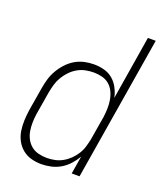

<svg xmlns="http://www.w3.org/2000/svg" viewBox="-138 -824 775 920"><g transform="rotate(20 250.0 -363.5)"><path d="M182 8Q155 8 130 1Q105 -6 85.5 -22Q66 -38 54 -60.5Q42 -83 38 -108.5Q34 -134 35 -161Q36 -188 40 -215L60 -335Q64 -359 71 -383Q78 -407 91 -429.5Q104 -452 122 -471.5Q140 -491 162 -504Q184 -517 208.5 -522.5Q233 -528 257 -528Q285 -528 310.5 -521Q336 -514 355 -497.5Q374 -481 386 -458Q398 -435 403 -410L456 -735H496L375 0H335L350 -91Q337 -69 319 -49Q301 -29 278.5 -16Q256 -3 231 2.5Q206 8 182 8ZM196 -29Q216 -29 236.5 -33Q257 -37 276 -47.5Q295 -58 311 -73.5Q327 -89 338.5 -107.5Q350 -126 356 -146.5Q362 -167 366 -187L386 -307Q389 -329 389.5 -351Q390 -373 386.5 -394Q383 -415 374 -434Q365 -453 349.5 -466.5Q334 -480 313 -485.5Q292 -491 270 -491Q250 -491 229 -487Q208 -483 188.5 -472Q169 -461 153.5 -445Q138 -429 126.5 -410Q115 -391 109 -370.5Q103 -350 99 -329L79 -209Q76 -188 75.5 -166Q75 -144 78.5 -123Q82 -102 91.5 -84Q101 -66 116.5 -53Q132 -40 153 -34.5Q174 -29 196 -29Z"/></g></svg>

Font: Iosevka Term Curly XLt Obl
Style: Regular
Weight: 200
Italic angle: -9°
Designer: Belleve Invis
Foundry: Belleve Invis
Version: Version 32.3.0